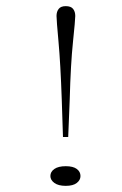

<svg xmlns="http://www.w3.org/2000/svg" viewBox="-20 -594 396 625"><path d="M202 -148H185L181 -271Q177 -386 170.5 -457.5Q164 -529 164 -542Q164 -556 171 -565Q178 -574 194 -574Q211 -574 218 -565Q225 -556 225 -542Q225 -529 217.5 -457Q210 -385 207 -271ZM144 -21Q144 -35 157 -44Q170 -53 194 -53Q218 -53 230 -44Q242 -35 242 -21Q242 -8 230 1.5Q218 11 194 11Q170 11 157 1.5Q144 -8 144 -21Z"/></svg>

Font: BhuTuka Expanded One
Style: Regular
Weight: 400
Designer: Erin McLaughlin
Version: Version 1.000; ttfautohint (v1.8.3)